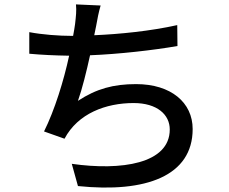

<svg xmlns="http://www.w3.org/2000/svg" viewBox="-20 -811 1040 872"><path d="M786 -602 785 -697C664 -670 525 -656 408 -651L417 -695C422 -724 428 -755 437 -786L325 -791C328 -762 325 -738 321 -702C319 -687 316 -669 312 -648H308C247 -648 170 -654 113 -665V-567C167 -562 227 -559 294 -558C270 -446 228 -310 180 -214L273 -181C334 -296 461 -343 587 -343C694 -343 751 -290 751 -223C751 -67 530 -35 306 -67L334 34C643 66 855 -12 855 -225C855 -345 757 -429 598 -429C495 -429 418 -408 334 -353C353 -406 373 -487 389 -560C518 -565 677 -583 786 -602Z"/></svg>

Font: Spoqa Han Sans Neo Medium
Style: Regular
Weight: 500
Designer: [Spoqa Han Sans Neo] Dong-huui Kim ___ Younghwa Kang ___ Yujin Lee ___ [Noto Sans] Ryoko NISHIZUKA ____ (kana & ideograp
Foundry: Spoqa (http://www.spoqa-han-sans.com)
Version: Version 1.100;hotconv 1.0.109;makeotfexe 2.5.65596